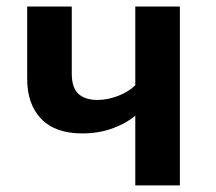

<svg xmlns="http://www.w3.org/2000/svg" viewBox="-20 -563 655 583"><path d="M526.2 -543.1V0H390.8V-211.8Q361.5 -187.2 320.3 -172.6Q279 -157.9 229.7 -157.9Q147.7 -157.9 105.1 -202.1Q62.6 -246.2 62.6 -323.1V-543.1H197.9V-340Q197.9 -295.9 218.5 -277.7Q239 -259.5 275.9 -259.5Q306.7 -259.5 338.5 -271.8Q370.3 -284.1 390.8 -304.1V-543.1Z"/></svg>

Font: Fira Code SemiBold
Style: Regular
Weight: 600
Designer: Carrois Corporate, Edenspiekermann AG, Nikita Prokopov
Foundry: Carrois Corporate, Edenspiekermann AG, Nikita Prokopov
Version: Version 6.002